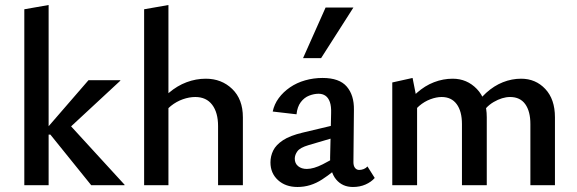

<svg xmlns="http://www.w3.org/2000/svg" viewBox="-20 -739 2303 766"><path d="M344 0 181 -202H165V-225L333 -419H460V-417L225 -199L237 -264L477 -2V0ZM77 0V-702L174 -719V0Z M850 0V-236Q850 -290 826.5 -321Q803 -352 759 -352Q735 -352 709.5 -343Q684 -334 662 -316.5Q640 -299 626 -272L593 -297Q620 -340 653.5 -368.5Q687 -397 724.5 -411Q762 -425 801 -425Q864 -425 906.5 -384Q949 -343 949 -271V0ZM555 0V-702L652 -719V0Z M1388 7Q1346 7 1321 -23Q1296 -53 1297 -110L1301 -287Q1302 -315 1296 -332Q1290 -349 1278.5 -357Q1267 -365 1251 -365Q1233 -365 1213.5 -357.5Q1194 -350 1180 -331.5Q1166 -313 1163 -283L1068 -294Q1074 -323 1092 -347.5Q1110 -372 1137 -390.5Q1164 -409 1197.5 -418.5Q1231 -428 1267 -428Q1334 -428 1363.5 -393.5Q1393 -359 1392 -301L1390 -92Q1390 -77 1396.5 -69Q1403 -61 1413 -61Q1422 -61 1431 -64.5Q1440 -68 1446 -75L1475 -29Q1461 -13 1438.5 -3Q1416 7 1388 7ZM1167 7Q1119 7 1089 -20.5Q1059 -48 1059 -91Q1059 -116 1070 -138.5Q1081 -161 1109 -179.5Q1137 -198 1188 -210L1352 -249L1357 -203L1211 -160Q1177 -150 1166.5 -135.5Q1156 -121 1156 -106Q1156 -87 1169.5 -76Q1183 -65 1204 -65Q1231 -65 1267.5 -83.5Q1304 -102 1349 -129L1355 -95Q1311 -53 1265 -23Q1219 7 1167 7ZM1189 -507 1279 -709H1390L1261 -507Z M2096 0V-244Q2096 -295 2075.5 -323.5Q2055 -352 2015 -352Q1984 -352 1949.5 -332Q1915 -312 1895 -272L1863 -297Q1888 -340 1919.5 -368.5Q1951 -397 1986.5 -411Q2022 -425 2059 -425Q2117 -425 2155.5 -384Q2194 -343 2194 -271V0ZM1823 0V-244Q1823 -295 1802 -323.5Q1781 -352 1742 -352Q1721 -352 1697 -343Q1673 -334 1652.5 -316.5Q1632 -299 1618 -272L1586 -297Q1611 -340 1643 -368.5Q1675 -397 1711.5 -411Q1748 -425 1786 -425Q1843 -425 1882.5 -384Q1922 -343 1922 -271V0ZM1545 0V-410L1626 -428L1644 -337V0Z"/></svg>

Font: Ysabeau SemiBold
Style: Regular
Weight: 600
Designer: Christian Thalmann (Catharsis Fonts)
Version: Version 2.000;gftools[0.9.27.dev2+g8671c4b]